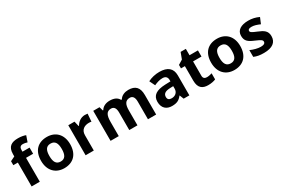

<svg xmlns="http://www.w3.org/2000/svg" viewBox="87 -1889 4422 3024"><g transform="rotate(-30 2298.0 -377.5)"><path d="M380 -434V-546H251V-580C251 -619 269 -647 311 -647C345 -647 371 -640 394 -633L432 -742C402 -754 353 -765 295 -765C177 -765 102 -725 102 -586V-546L20 -506V-434H102V0H251V-434Z M961 -274C961 -455 851 -556 698 -556C533 -556 432 -455 432 -274C432 -92 542 10 695 10C859 10 961 -92 961 -274ZM584 -274C584 -382 617 -436 696 -436C776 -436 809 -382 809 -274C809 -166 776 -110 697 -110C617 -110 584 -166 584 -274Z M1389 -556C1316 -556 1258 -510 1226 -454H1219L1197 -546H1084V0H1233V-278C1233 -381 1307 -417 1384 -417C1397 -417 1418 -415 1428 -412L1439 -552C1427 -554 1404 -556 1389 -556Z M2179 -556C2116 -556 2051 -532 2018 -476H2005C1975 -531 1919 -556 1839 -556C1776 -556 1713 -532 1680 -476H1672L1652 -546H1538V0H1687V-257C1687 -373 1713 -437 1796 -437C1852 -437 1878 -397 1878 -319V0H2027V-274C2027 -379 2057 -437 2136 -437C2192 -437 2218 -397 2218 -319V0H2367V-356C2367 -496 2303 -556 2179 -556Z M2744 -557C2667 -557 2593 -538 2535 -508L2584 -407C2635 -430 2685 -447 2738 -447C2791 -447 2823 -421 2823 -364V-340L2728 -337C2565 -331 2484 -279 2484 -163C2484 -45 2556 10 2653 10C2744 10 2787 -15 2834 -74H2838L2867 0H2971V-364C2971 -494 2890 -557 2744 -557ZM2765 -251 2823 -253V-208C2823 -138 2773 -99 2709 -99C2666 -99 2637 -116 2637 -162C2637 -214 2669 -248 2765 -251Z M3354 -109C3315 -109 3289 -129 3289 -171V-434H3442V-546H3289V-662H3194L3151 -547L3069 -497V-434H3140V-171C3140 -30 3213 10 3311 10C3367 10 3416 -1 3448 -15V-126C3417 -116 3387 -109 3354 -109Z M4054 -274C4054 -455 3944 -556 3791 -556C3626 -556 3525 -455 3525 -274C3525 -92 3635 10 3788 10C3952 10 4054 -92 4054 -274ZM3677 -274C3677 -382 3710 -436 3789 -436C3869 -436 3902 -382 3902 -274C3902 -166 3869 -110 3790 -110C3710 -110 3677 -166 3677 -274Z M4558 -162C4558 -259 4499 -294 4406 -332C4310 -371 4292 -384 4292 -410C4292 -434 4314 -446 4358 -446C4407 -446 4453 -429 4507 -406L4552 -513C4487 -543 4428 -556 4360 -556C4229 -556 4144 -505 4144 -404C4144 -311 4190 -275 4293 -232C4399 -187 4411 -173 4411 -146C4411 -118 4388 -99 4330 -99C4278 -99 4204 -118 4145 -145V-22C4200 1 4249 10 4325 10C4479 10 4558 -51 4558 -162Z"/></g></svg>

Font: Noto Sans Bassa Vah
Style: Bold
Weight: 700
Designer: Monotype Design Team
Foundry: Monotype Imaging Inc.
Version: Version 2.002